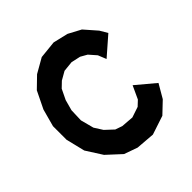

<svg xmlns="http://www.w3.org/2000/svg" viewBox="-159 -688 820 820"><g transform="rotate(-45 250.5 -278.0)"><path d="M394 -199.7 479 -128.4 442.9 -66.4 391.6 -17.6 306.2 10.7 220.7 3.9 160.2 -17.6 97.2 -75.7 50.8 -148.4 29.8 -234.4V-316.4L51.3 -395.5L89.4 -473.6L138.7 -521.5L204.6 -559.1L284.7 -567.4L352.5 -551.3L409.2 -521L458 -465.3L478.5 -430.7L394.5 -357.4L379.4 -395L350.6 -427.7L321.3 -444.3L279.3 -453.6L231.9 -448.7L194.3 -427.2L169.4 -403.3L147 -356.9L133.8 -308.6L131.8 -249.5L147.5 -189.9L171.4 -152.3L208 -118.2L239.3 -107.4L295.9 -103L343.8 -119.1L366.7 -140.6Z"/></g></svg>

Font: Gap Sans
Style: Bold
Weight: 400
Designer: Alexandre Liziard and Etienne Ozeray
Foundry: Interstices.io
Version: Version 1.610